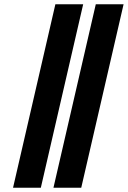

<svg xmlns="http://www.w3.org/2000/svg" viewBox="-20 -715 598 898"><path d="M41 163 239 -695H369L171 163ZM230 163 428 -695H558L360 163Z"/></svg>

Font: Coval
Style: ExtraBold Italic
Weight: 800
Foundry: Context Ltd
Version: Version 001.000